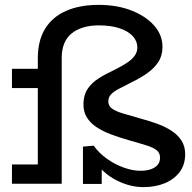

<svg xmlns="http://www.w3.org/2000/svg" viewBox="-20 -753 786 787"><path d="M568 14Q536 14 505 5Q474 -4 445.5 -20.5Q417 -37 394.5 -60.5Q372 -84 358 -112L397 -104V1H320V-152L364 -156Q385 -126 418 -102.5Q451 -79 487.5 -66Q524 -53 555 -53Q581 -53 599 -59.5Q617 -66 626.5 -77.5Q636 -89 636 -107Q636 -126 622.5 -137Q609 -148 580.5 -157Q552 -166 509 -178Q467 -190 433 -203Q399 -216 374 -233Q349 -250 335.5 -272.5Q322 -295 322 -325Q322 -362 338.5 -387.5Q355 -413 384 -431.5Q413 -450 450 -467Q482 -483 502.5 -497Q523 -511 533 -526Q543 -541 543 -559Q543 -584 524.5 -604.5Q506 -625 470.5 -637Q435 -649 385 -649Q350 -649 321.5 -640.5Q293 -632 273 -615.5Q253 -599 243 -574Q233 -549 233 -517V0H135V-514Q135 -586 164.5 -634.5Q194 -683 250 -708Q306 -733 384 -733Q461 -733 520 -709.5Q579 -686 612.5 -647.5Q646 -609 646 -561Q646 -525 629 -499Q612 -473 583.5 -453Q555 -433 518 -415Q486 -399 465.5 -388Q445 -377 434.5 -365.5Q424 -354 424 -337Q424 -319 439 -308Q454 -297 484 -288Q514 -279 560 -266Q597 -256 629 -244Q661 -232 686 -215Q711 -198 725 -175Q739 -152 739 -121Q739 -78 716.5 -48Q694 -18 655.5 -2Q617 14 568 14ZM29 0V-79H213V0ZM29 -392V-471H210V-392Z"/></svg>

Font: BioRhyme ExtraBold
Style: Regular
Weight: 400
Version: Version 1.600;gftools[0.9.33]